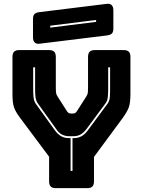

<svg xmlns="http://www.w3.org/2000/svg" viewBox="-20 -981 745 1001"><path d="M434 0H272Q253 0 244.5 -8.5Q236 -17 236 -36V-164L83 -369Q60 -400 52.5 -423Q45 -446 45 -492V-684Q45 -703 53.5 -711.5Q62 -720 81 -720H235Q254 -720 262.5 -711.5Q271 -703 271 -684V-520Q271 -510 272 -499Q273 -488 280 -478L326 -406Q331 -397 336.5 -393Q342 -389 350 -389H360Q368 -389 373.5 -393Q379 -397 384 -406L430 -478Q437 -488 438 -499Q439 -510 439 -520V-684Q439 -703 447.5 -711.5Q456 -720 475 -720H624Q643 -720 651.5 -711.5Q660 -703 660 -684V-492Q660 -446 652 -423Q644 -400 622 -369L470 -163V-36Q470 -17 461.5 -8.5Q453 0 434 0ZM365 -261Q388 -261 405.5 -271Q423 -281 439 -303L539 -438Q551 -454 552.5 -473.5Q554 -493 554 -515V-630H544V-515Q544 -494 542 -474.5Q540 -455 530 -442L430 -307Q415 -288 399.5 -279.5Q384 -271 365 -271H338Q321 -271 304 -279Q287 -287 274 -307L177 -442Q167 -457 165 -475.5Q163 -494 163 -515V-630H153V-515Q153 -493 155 -473Q157 -453 168 -438L265 -303Q281 -281 298.5 -271Q316 -261 338 -261H348V-90H358V-261ZM535 -796 186 -753Q169 -751 160.5 -760Q152 -769 152 -786V-882Q152 -901 160.5 -908.5Q169 -916 188 -918L537 -961Q554 -963 562.5 -954Q571 -945 571 -928V-832Q571 -813 562.5 -805.5Q554 -798 535 -796ZM242 -847V-837L481 -867V-877Z"/></svg>

Font: Bungee Inline
Style: Regular
Weight: 400
Designer: David Jonathan Ross
Foundry: David Jonathan Ross
Version: Version 1.001;PS 1.0;hotconv 1.0.72;makeotf.lib2.5.5900